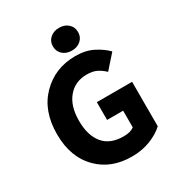

<svg xmlns="http://www.w3.org/2000/svg" viewBox="-201 -984 1041 1124"><g transform="rotate(-30 319.0 -421.5)"><path d="M450.2 -247.1H341.8V-367.2H580.1V-66.9Q544.9 -33.2 487.8 -10.7Q430.7 11.7 363.3 11.7Q224.1 12.2 138.2 -73.2Q45.9 -163.6 45.9 -320.8Q45.9 -478.5 137.7 -571.3Q229.5 -664.1 367.2 -664.1Q436 -664.1 486.3 -638.2Q536.6 -612.3 568.8 -579.1L487.8 -487.8Q463.9 -510.7 437.5 -523.9Q411.1 -537.1 371.1 -537.1Q292 -537.1 244.6 -481Q196.8 -424.8 196.8 -325.2Q196.3 -226.1 242.2 -170.4Q288.1 -114.7 379.9 -115.2Q425.8 -115.2 450.2 -134.8ZM306.2 -833.5Q330.1 -855 367.2 -855Q404.3 -855 428.2 -833.5Q452.1 -812 452.1 -777.8Q452.1 -744.1 428.2 -722.7Q404.3 -701.2 367.2 -701.2Q330.1 -701.2 306.2 -722.7Q282.2 -744.1 282.2 -778.3Q282.2 -812.5 306.2 -833.5Z"/></g></svg>

Font: SourceSansPro-Bold
Style: Bold
Weight: 700
Designer: Paul D. Hunt
Foundry: Adobe Systems Incorporated
Version: Version 1.050;PS Version 1.000;hotconv 1.0.70;makeotf.lib2.5